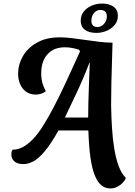

<svg xmlns="http://www.w3.org/2000/svg" viewBox="-20 -900 762 1080"><path d="M600 160Q572 160 550 142Q528 124 512.5 85Q497 46 488.5 -16Q480 -78 477 -166H309Q265 -88 230 -47Q195 -6 166 8.5Q137 23 112 23Q76 23 59.5 6.5Q43 -10 44 -32Q44 -40 45.5 -46Q47 -52 50 -58Q81 -58 109 -73Q137 -88 165 -117Q193 -146 221.5 -191Q250 -236 282 -297Q314 -358 350.5 -436.5Q387 -515 430 -610L425 -620Q411 -625 389.5 -629.5Q368 -634 345 -634Q283 -634 248 -595.5Q213 -557 212 -493Q211 -465 217 -439.5Q223 -414 238 -387Q227 -378 211.5 -373Q196 -368 182 -368Q148 -368 125.5 -385Q103 -402 92 -429.5Q81 -457 82 -491Q83 -539 109 -584.5Q135 -630 187.5 -660Q240 -690 317 -690Q346 -690 384 -685.5Q422 -681 462.5 -675Q503 -669 541.5 -664.5Q580 -660 613 -660Q612 -614 610 -556.5Q608 -499 606.5 -435.5Q605 -372 605 -308Q606 -242 610 -179.5Q614 -117 623 -62.5Q632 -8 647.5 34Q663 76 688 101Q683 115 670 128.5Q657 142 639.5 151Q622 160 600 160ZM345 -239H476Q476 -271 477 -320Q478 -369 480.5 -428Q483 -487 485 -547H483Q446 -451 409 -373.5Q372 -296 345 -239ZM522 -715Q481 -715 457.5 -732.5Q434 -750 434 -783Q434 -814 451.5 -835.5Q469 -857 496.5 -868.5Q524 -880 554 -880Q594 -880 618.5 -862.5Q643 -845 643 -811Q643 -781 625 -759.5Q607 -738 579.5 -726.5Q552 -715 522 -715ZM529 -748Q549 -748 565 -765.5Q581 -783 581 -808Q581 -825 572 -834.5Q563 -844 544 -844Q523 -844 508.5 -826.5Q494 -809 494 -783Q494 -767 502 -757.5Q510 -748 529 -748Z"/></svg>

Font: Sansita Swashed Light Medium
Style: Regular
Weight: 500
Version: Version 1.003